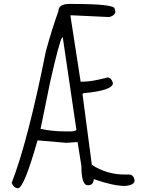

<svg xmlns="http://www.w3.org/2000/svg" viewBox="-20 -951 747 987"><path d="M336.9 -930.7H351.6Q569.3 -930.7 569.3 -906.2L573.2 -893.6Q573.2 -872.1 542 -863.3L354.5 -872.1H341.8L394.5 -531.2H407.2Q452.1 -531.2 532.2 -552.7Q551.8 -552.7 560.5 -524.4Q560.5 -486.3 416 -472.7Q404.3 -472.7 404.3 -465.8L452.1 -103.5Q529.3 -53.7 622.1 -53.7H643.6Q667 -53.7 671.9 -23.4Q671.9 1 622.1 4.9Q562.5 4.9 461.9 -30.3V-26.4Q458 1 434.6 1H430.7Q398.4 1 398.4 -97.7L378.9 -220.7L320.3 -216.8L172.9 -229.5Q103.5 16.6 72.3 16.6Q51.8 16.6 40 -10.7Q123 -223.6 215.8 -687.5Q247.1 -801.8 280.3 -893.6Q280.3 -930.7 336.9 -930.7ZM191.4 -288.1Q250 -275.4 317.4 -275.4H338.9Q361.3 -275.4 373 -282.2L302.7 -758.8H299.8Q285.2 -740.2 237.3 -527.3L188.5 -288.1Z"/></svg>

Font: Sue Ellen Francisco 
Style: Regular
Weight: 400
Designer: Kimberly Geswein
Foundry: Kimberly Geswein
Version: Version 1.002 2007